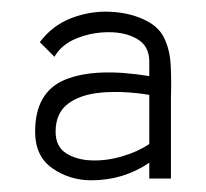

<svg xmlns="http://www.w3.org/2000/svg" viewBox="-20 -729 352 328"><path d="M136 -421Q99 -421 69.5 -441.5Q40 -462 40 -504Q40 -572 91.5 -593Q143 -614 235 -599V-624Q235 -650 215 -662Q195 -674 166 -674Q137 -674 111 -663.5Q85 -653 73 -632L48 -657Q69 -685 100.5 -697.5Q132 -710 165.5 -709Q199 -708 225 -696Q250 -685 260 -665Q270 -645 271.5 -619Q273 -593 272 -562V-424H235V-451Q191 -421 136 -421ZM235 -483V-567Q191 -574 154.5 -571Q118 -568 96.5 -552Q75 -536 75 -504Q75 -479 92.5 -467.5Q110 -456 136 -455Q162 -454 189 -462Q216 -470 235 -483Z"/></svg>

Font: Kulim Park ExtraLight
Style: Italic
Weight: 275
Italic angle: -8°
Designer: Noponies / Dale Sattler
Foundry: Noponies
Version: Version 1.000; ttfautohint (v1.8.3)